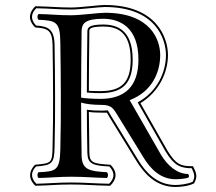

<svg xmlns="http://www.w3.org/2000/svg" viewBox="-20 -706 863 767"><path d="M407 -256C410 -251 414 -244 418 -237L525 -63C554 -16 601 41 681 41C698 41 733 38 754 27L756 26V25C769 1 766 -12 752 -40L751 -42H748C704 -42 683 -48 649 -104L541 -294C617 -340 651 -419 651 -486C651 -555 606 -686 399 -686C371 -686 304 -676 263 -676C216 -676 181 -680 123 -681H122L120 -680C99 -659 88 -630 119 -598L121 -597L123 -596C171 -593 189 -585 190 -525C191 -446 192 -407 192 -321C192 -240 192 -209 190 -119C189 -54 185 -54 122 -48H121L119 -47C98 -25 90 5 120 35L122 36H123C175 35 209 31 264 31C319 31 358 35 417 36H420L421 35C443 14 453 -16 422 -47L421 -48H419C351 -52 338 -57 337 -95C336 -154 336 -196 335 -259C346 -257 364 -256 386 -256C392 -256 401 -256 407 -256ZM386 -264C362 -264 344 -265 332 -267L327 -268V-263C327 -200 328 -155 329 -95C330 -51 352 -44 417 -41C443 -13 434 10 416 28C358 27 318 23 264 23C209 23 174 27 125 28C99 1 106 -22 124 -41C188 -46 197 -53 198 -119C200 -209 200 -240 200 -321C200 -407 199 -446 198 -526C197 -588 174 -601 124 -604C98 -632 107 -655 125 -673C182 -672 215 -668 263 -668C305 -668 372 -678 399 -678C601 -678 643 -551 643 -486C643 -419 609 -340 530 -297L534 -290L642 -100C676 -44 702 -34 746 -34C758 -8 759 0 750 20C729 30 696 33 681 33C605 33 560 -21 532 -67L425 -241C421 -247 411 -265 411 -265C401 -265 396 -264 386 -264ZM304 -296C326 -290 352 -287 386 -287C420 -287 431 -276 445 -253L552 -79C580 -32 621 10 681 10C696 10 723 8 733 3C736 -3 736 -3 733 -8C732 -9 732 -10 732 -11C687 -11 649 -45 623 -88L498 -306C591 -341 620 -422 620 -486C620 -545 584 -655 399 -655C373 -655 303 -645 263 -645C213 -645 184 -649 134 -650C128 -644 128 -633 134 -627C204 -624 220 -619 221 -536C222 -453 223 -404 223 -321C223 -238 223 -192 221 -109C219 -25 204 -21 134 -18C128 -12 128 -1 134 5C183 4 213 0 264 0C320 0 357 4 407 5C413 -1 413 -12 407 -18C338 -22 307 -27 306 -85C305 -160 304 -224 304 -296ZM306 -583C307 -612 320 -631 392 -631C461 -631 533 -595 533 -468C533 -360 478 -311 381 -311C357 -311 318 -313 304 -316V-321C304 -404 305 -500 306 -583ZM329 -582C328 -501 327 -415 327 -340V-336H331C351 -334 370 -334 381 -334C471 -334 510 -374 510 -468C510 -586 448 -608 392 -608C335 -608 330 -595 329 -582ZM337 -582C337 -582 337 -583 337 -583C337 -589 338 -600 392 -600C445 -600 502 -582 502 -468C502 -378 467 -342 381 -342C371 -342 356 -342 335 -343C335 -416 336 -502 337 -582Z"/></svg>

Font: Libertinus Serif Initials
Style: Regular
Weight: 400
Designer: Philipp H. Poll, Khaled Hosny
Foundry: Caleb Maclennan
Version: Version 7.050;RELEASE